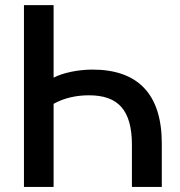

<svg xmlns="http://www.w3.org/2000/svg" viewBox="-20 -739 711 759"><path d="M191.9 0V-328.6C232.9 -351.6 281.7 -362.3 331.5 -362.3C446.3 -362.3 501.5 -304.7 501.5 -166V0H619.6V-171.9C619.6 -367.7 524.4 -463.9 345.7 -463.9C288.6 -463.9 229 -451.2 191.9 -432.1V-718.8H74.7V0Z"/></svg>

Font: Winston Medium
Style: Regular
Weight: 500
Designer: Vernon Adams, Kim Jin-seong, David Berlow, Cristiano Sobral
Foundry: The Winston Project Authors
Version: Version 3.004